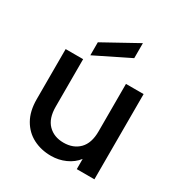

<svg xmlns="http://www.w3.org/2000/svg" viewBox="-185 -932 1019 1075"><g transform="rotate(30 324.5 -394.0)"><path d="M183 -244Q183 -168 221 -129.5Q259 -91 321 -91Q384 -91 422 -129.5Q460 -168 460 -244V-551H574V0H460V-66Q433 -31 389.5 -11.5Q346 8 297 8Q233 8 181.5 -18.5Q130 -45 100 -97.5Q70 -150 70 -227V-551H183ZM428 -796V-699L207 -590V-674Z"/></g></svg>

Font: Poppins Medium
Style: Regular
Weight: 500
Designer: Ninad Kale (Devanagari), Jonny Pinhorn (Latin)
Version: Version 5.002